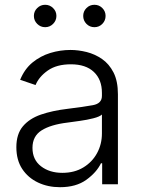

<svg xmlns="http://www.w3.org/2000/svg" viewBox="-20 -759 589 791"><path d="M227.1 12.2Q177.2 12.2 136.5 -7.1Q95.7 -26.4 71.5 -63Q47.4 -99.6 47.4 -152.8Q47.4 -206.5 74.2 -238.5Q101.1 -270.5 148.4 -286.9Q195.8 -303.2 257.3 -310.5Q325.2 -318.8 362.5 -325.7Q399.9 -332.5 399.9 -363.8V-376.5Q399.9 -431.2 366.7 -462.6Q333.5 -494.1 272 -494.1Q213.4 -494.1 177 -468.5Q140.6 -442.9 126.5 -408.7L63 -430.2Q81.1 -474.6 113.8 -501.5Q146.5 -528.3 187.3 -540.8Q228 -553.2 270.5 -553.2Q302.7 -553.2 336.9 -544.7Q371.1 -536.1 400.4 -515.9Q429.7 -495.6 447.8 -460.2Q465.8 -424.8 465.8 -370.6V0H400.9V-86.4H396Q377.9 -48.8 335.7 -18.3Q293.5 12.2 227.1 12.2ZM236.8 -46.9Q286.6 -46.9 323.2 -69.1Q359.9 -91.3 379.9 -128.2Q399.9 -165 399.9 -209.5V-287.1Q390.6 -278.3 364.7 -271.7Q338.9 -265.1 309.1 -261Q279.3 -256.8 257.8 -253.9Q189 -245.6 151.4 -221.9Q113.8 -198.2 113.8 -149.9Q113.8 -101.1 148.9 -74Q184.1 -46.9 236.8 -46.9ZM166 -647Q147 -647 133.3 -660.6Q119.6 -674.3 119.6 -693.4Q119.6 -712.4 133.3 -725.8Q147 -739.3 166 -739.3Q185.1 -739.3 198.7 -725.8Q212.4 -712.4 212.4 -693.4Q212.4 -674.3 198.7 -660.6Q185.1 -647 166 -647ZM369.1 -647Q349.6 -647 336.2 -660.6Q322.8 -674.3 322.8 -693.4Q322.8 -712.4 336.2 -725.8Q349.6 -739.3 369.1 -739.3Q388.2 -739.3 401.6 -725.8Q415 -712.4 415 -693.4Q415 -674.3 401.6 -660.6Q388.2 -647 369.1 -647Z"/></svg>

Font: Inter Light
Style: Regular
Weight: 300
Designer: Rasmus Andersson
Foundry: rsms
Version: Version 4.000;git-a52131595